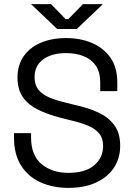

<svg xmlns="http://www.w3.org/2000/svg" viewBox="-20 -899 653 933"><path d="M313 14Q237 14 177 -13Q117 -40 82.5 -94.5Q48 -149 48 -231V-252H131V-231Q131 -144 182 -101.5Q233 -59 313 -59Q395 -59 438 -96Q481 -133 481 -189Q481 -228 461.5 -251Q442 -274 407 -288.5Q372 -303 325 -314L273 -327Q212 -343 165 -366Q118 -389 91.5 -426.5Q65 -464 65 -523Q65 -582 94.5 -625Q124 -668 177.5 -691Q231 -714 301 -714Q372 -714 428.5 -689.5Q485 -665 517.5 -617.5Q550 -570 550 -498V-456H467V-498Q467 -549 445.5 -580Q424 -611 386.5 -626Q349 -641 301 -641Q232 -641 190 -610.5Q148 -580 148 -524Q148 -487 166 -464Q184 -441 217 -426.5Q250 -412 296 -401L348 -388Q409 -375 457.5 -352.5Q506 -330 535 -291.5Q564 -253 564 -191Q564 -129 533 -83Q502 -37 445.5 -11.5Q389 14 313 14ZM258 -758 131 -879H228L299 -806H312L383 -879H480L353 -758Z"/></svg>

Font: Space Grotesk
Style: Regular
Weight: 400
Designer: Florian Karsten
Foundry: Florian Karsten
Version: Version 2.000